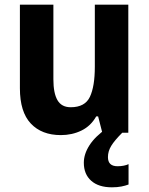

<svg xmlns="http://www.w3.org/2000/svg" viewBox="-20 -567 635 820"><path d="M528 -547V0H417L399 -70H391Q368 -29 328 -9.5Q288 10 240 10Q158 10 111.5 -39.5Q65 -89 65 -190V-547H208V-228Q208 -169 225.5 -139Q243 -109 282 -109Q343 -109 364 -153.5Q385 -198 385 -282V-547ZM441 104Q441 143 482 143Q496 143 508.5 140.5Q521 138 529 134V221Q516 226 498.5 229.5Q481 233 458 233Q401 233 369.5 205Q338 177 338 128Q338 91 362 53.5Q386 16 436 -19L502 0Q469 33 455 56Q441 79 441 104Z"/></svg>

Font: Noto Sans Khmer UI SemiCondensed
Style: Bold
Weight: 700
Width: 4
Designer: Danh Hong and the Monotype Design Team
Foundry: Monotype Imaging Inc.
Version: Version 2.002; ttfautohint (v1.8.4.7-5d5b)